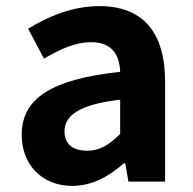

<svg xmlns="http://www.w3.org/2000/svg" viewBox="-20 -594 631 628"><path d="M216 14C281 14 337 -17 385 -60H390L400 0H520V-327C520 -489 447 -574 305 -574C217 -574 137 -540 72 -500L124 -402C176 -433 226 -456 278 -456C347 -456 371 -414 373 -359C148 -335 51 -272 51 -153C51 -57 116 14 216 14ZM265 -101C222 -101 191 -120 191 -164C191 -215 236 -252 373 -268V-156C338 -121 307 -101 265 -101Z"/></svg>

Font: Noto Sans TC
Style: Bold
Weight: 700
Designer: Ryoko NISHIZUKA 西塚涼子 (kana, bopomofo & ideographs); Paul D. Hunt (Latin, Greek & Cyrillic); Sandoll Communications 산돌커뮤니
Foundry: Adobe
Version: Version 2.004;hotconv 1.0.118;makeotfexe 2.5.65603